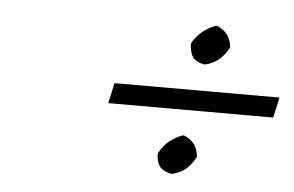

<svg xmlns="http://www.w3.org/2000/svg" viewBox="-36 -464 702 458"><g transform="rotate(5 315.0 -235.5)"><path d="M408.2 -367.2 409.2 -371.1Q428.2 -403.3 463.9 -416H466.8Q498 -403.8 502 -370.1V-367.2Q490.7 -347.2 477.5 -336.7Q464.4 -326.2 445.8 -321.8H442.9Q424.3 -326.2 416.7 -336.2Q409.2 -346.2 408.2 -367.2ZM352.1 -100.1 354 -104Q371.6 -135.7 408.2 -148.9H411.1Q441.9 -136.7 445.8 -103V-100.1Q434.6 -80.1 421.9 -69.8Q409.2 -59.6 390.1 -55.2H387.2Q368.7 -59.6 360.6 -69.6Q352.5 -79.6 352.1 -100.1ZM629.9 -258.8 619.1 -210H224.1L234.9 -258.8Z"/></g></svg>

Font: Linear Smooth
Style: Italic
Weight: 400
Designer: Philipp H. Poll, Flanker
Foundry: Philipp H. Poll, reworked by Flanker
Version: Version 1.061 | FøM Fix